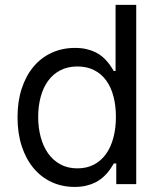

<svg xmlns="http://www.w3.org/2000/svg" viewBox="-20 -747 661 779"><path d="M282.7 11.4Q231.5 11.4 188.9 -8.5Q146.3 -28.4 115.8 -65.2Q85.2 -101.9 68.2 -154.1Q51.1 -206.3 51.1 -271.3Q51.1 -335.9 68.2 -387.8Q85.2 -439.6 115.9 -476.4Q146.7 -513.1 189.6 -532.8Q232.6 -552.6 284.1 -552.6Q310.7 -552.6 331.5 -547.6Q352.3 -542.6 368.3 -534.6Q384.2 -526.6 396 -516.3Q407.7 -506 416.4 -495.7Q425.1 -485.4 431.1 -475.7Q437.1 -465.9 441.8 -458.8H448.9V-727.3H532.7V0H451.7V-83.8H441.8Q437.1 -76.3 430.9 -66.4Q424.7 -56.5 415.7 -45.8Q406.6 -35.2 394.7 -25Q382.8 -14.9 366.7 -6.7Q350.5 1.4 329.7 6.4Q308.9 11.4 282.7 11.4ZM294 -63.9Q332 -63.9 361.2 -79.2Q390.3 -94.5 410 -122Q429.7 -149.5 440 -188Q450.3 -226.6 450.3 -272.7Q450.3 -318.5 440.3 -356.2Q430.4 -393.8 410.7 -420.8Q391 -447.8 361.7 -462.5Q332.4 -477.3 294 -477.3Q254.3 -477.3 224.3 -461.5Q194.2 -445.7 174.5 -418.1Q154.8 -390.6 144.9 -353.3Q134.9 -316.1 134.9 -272.7Q134.9 -229 145.1 -191.1Q155.2 -153.1 175.1 -124.8Q195 -96.6 224.8 -80.3Q254.6 -63.9 294 -63.9Z"/></svg>

Font: Interop
Style: Regular
Weight: 400
Designer: Rasmus Andersson, Google, Jang Haemin
Foundry: jhaemin
Version: Version 1.008